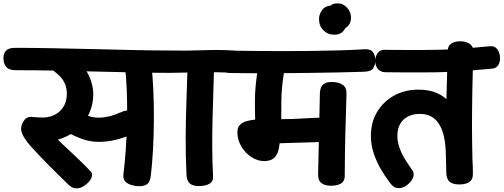

<svg xmlns="http://www.w3.org/2000/svg" viewBox="-92 -1056 2903 1107"><path d="M348.8 30.1Q331.8 30.1 319.2 21.6Q306.6 13.1 295.7 2.2Q240.6 -51.3 187.7 -104.6Q134.9 -157.9 84.1 -214Q47.8 -256.1 35.4 -285.8Q23.1 -315.6 36.9 -343.8Q49.9 -371.7 65.1 -377.8Q80.3 -384 100.2 -381.4Q120.1 -378.9 147.8 -378.7Q180.8 -377.3 207.7 -387.3Q234.7 -397.3 253.9 -415.7Q273.2 -434 283.3 -459.6Q293.3 -485.1 293.3 -514.4Q293.3 -547.4 283.2 -571.1Q273.1 -594.8 256.7 -612.7Q240.2 -630.7 219.6 -645.6Q207.4 -655.4 199.7 -670.3Q192 -685.1 192 -702.3Q192 -731.8 216.9 -743.8Q241.9 -755.9 271.4 -756.1Q294.8 -756.6 313.8 -743.1Q364.1 -708.9 392.8 -667.6Q421.6 -626.3 433.7 -586.3Q445.8 -546.3 445.8 -514.4Q445.8 -454.8 423.1 -404.2Q400.3 -353.7 359.9 -316.2Q319.4 -278.7 264.9 -258.2Q210.4 -237.8 147.1 -239.1L222.9 -270.2Q231.3 -260 251.1 -241.1Q270.9 -222.2 297.1 -198.1Q323.2 -174 350.3 -148.1Q377.3 -122.2 400.6 -98.8Q417.1 -82 429.2 -69.4Q441.3 -56.9 438.2 -41.7Q435.9 -26.4 421.8 -9.8Q407.7 6.8 388.4 18.4Q369.1 30.1 348.8 30.1ZM478 -238.1Q431 -238.1 389.8 -252.1Q348.7 -266 301.8 -289.6Q283.2 -298.7 270 -316.1Q256.8 -333.4 256.8 -355.8Q256.8 -385.2 277.2 -405.9Q297.7 -426.6 326.9 -426.6Q334.2 -426.6 340.8 -425.2Q347.4 -423.8 353.8 -421Q370.8 -413.1 387.4 -402.8Q404.1 -392.4 425.6 -385.1Q447.1 -377.7 478 -377.7Q506 -377.7 537.1 -385Q568.2 -392.3 611.6 -411.3Q618.9 -414.9 626.5 -416.7Q634.1 -418.4 642.2 -418.2Q671.2 -418 691.6 -397.2Q711.9 -376.3 711.9 -346.9Q711.9 -325.3 700.3 -307.9Q688.8 -290.6 670.8 -282.4Q616.2 -258.9 569.2 -248.5Q522.2 -238.1 478 -238.1ZM694.1 16.6Q657.3 12.2 636.6 -3.6Q615.9 -19.4 619.4 -49.7Q627.9 -116 633.4 -197.7Q638.9 -279.3 640.6 -365.8Q642.2 -452.3 639 -533.9Q635.8 -615.4 627.3 -682Q624.8 -702.8 634.1 -721.4Q643.3 -740.1 661.9 -752.1Q680.4 -764 703.6 -764Q734.8 -764 755.5 -743.6Q776.2 -723.1 779.8 -692.4Q788.2 -623.3 791.9 -539.1Q795.7 -454.9 795.2 -365.8Q794.7 -276.8 790.1 -192.6Q785.4 -108.3 777.2 -39.2Q772.9 -2.7 750.8 9.1Q728.7 20.9 694.1 16.6ZM898.9 -635.9Q803.1 -635.9 689.6 -638.2Q576 -640.4 455.9 -643.6Q335.8 -646.8 218.4 -649.1Q101 -651.3 -3.4 -651.3Q-69.4 -651.3 -72 -716.6Q-74.6 -780.2 -6.2 -780.2Q97.4 -780.2 212.7 -777.9Q327.9 -775.7 446.3 -772.9Q564.8 -770.1 678.8 -767.4Q792.9 -764.8 894.6 -764.8Q928.1 -764.8 943.8 -751.3Q959.6 -737.9 960.6 -705.4Q962.1 -673.2 947.4 -654.6Q932.7 -635.9 898.9 -635.9Z M1055.1 16.8Q1020.6 16.8 1002.8 2.3Q985 -12.1 983.2 -48.7Q978 -154 978.6 -262.9Q979.2 -371.8 983.2 -482.8Q987.2 -593.9 990.4 -702.6Q991.4 -730.4 1011.8 -744.5Q1032.1 -758.6 1065.1 -758.6Q1106.6 -758.6 1125.2 -743.6Q1143.9 -728.7 1143.1 -697.2Q1140.9 -614.8 1138.2 -531.7Q1135.4 -448.7 1133.3 -365.7Q1131.2 -282.7 1131.7 -200.9Q1132.2 -119.1 1136.4 -40.2Q1138.4 -9.6 1115.4 3.6Q1092.4 16.8 1055.1 16.8ZM885.6 -635.9Q853.6 -635.1 834.8 -650.7Q816 -666.3 817 -704.7Q818.8 -744 838.8 -754.9Q858.9 -765.8 889.9 -764.8Q982.3 -762.8 1077.3 -766.3Q1172.3 -769.8 1254.1 -764.8Q1285.1 -763 1302.6 -750.9Q1320.1 -738.9 1318.3 -700.3Q1317.3 -660.4 1299.1 -647.3Q1280.8 -634.1 1249.8 -635.9Q1168 -640.9 1073 -639.3Q978 -637.7 885.6 -635.9Z M1229.6 -635.1Q1202.7 -635.9 1188.3 -651.2Q1174 -666.6 1174 -699.6Q1174 -766.2 1229.6 -764.2Q1292.9 -763.2 1370.9 -762.3Q1448.9 -761.4 1533.9 -761.4Q1618.9 -761.4 1704 -762.3Q1789.1 -763.2 1866.8 -765.6Q1944.6 -768 2007.3 -771.8Q2045.2 -774.6 2058.8 -755.2Q2072.3 -735.8 2072.3 -706.3Q2071.3 -680.2 2059.6 -662.2Q2047.8 -644.2 2009.1 -642.4Q1946.3 -640.4 1868.1 -638.6Q1789.9 -636.7 1704.4 -635.8Q1618.9 -634.9 1533.8 -634.1Q1448.7 -633.3 1370.7 -633.7Q1292.7 -634.1 1229.6 -635.1ZM1812.4 14.8Q1777.9 13.8 1759.6 -1.6Q1741.3 -16.9 1742.1 -52.4Q1744.2 -140.6 1745.8 -214.6Q1747.3 -288.7 1749 -362.2Q1750.7 -435.8 1752.4 -520.3Q1754.2 -555.9 1772.9 -570.4Q1791.6 -585 1826.1 -583.2Q1863.2 -582.2 1885.3 -566Q1907.4 -549.8 1905.7 -512.4Q1903.9 -449.8 1902.2 -394.2Q1900.6 -338.6 1899 -283.3Q1897.4 -228.1 1896.8 -168.3Q1896.1 -108.4 1895.6 -38.4Q1894.8 -9.8 1872.2 3Q1849.6 15.8 1812.4 14.8ZM1431.4 -127.2Q1393.2 -127.2 1357.6 -150.4Q1321.9 -173.7 1299.3 -211.9Q1276.7 -250.2 1276.7 -294.4Q1276.7 -320.7 1290.7 -335.3Q1304.7 -349.9 1328 -356.9Q1351.3 -364 1379.2 -366.6Q1378.4 -393.2 1378.1 -418.9Q1377.7 -444.6 1377.7 -464Q1377.7 -517.9 1381.8 -559.6Q1385.9 -601.3 1392.1 -640.2Q1397.4 -671.4 1417.5 -693Q1437.6 -714.6 1468.6 -714.6Q1491.7 -714.6 1510.2 -703Q1528.8 -691.4 1538.6 -673.1Q1548.3 -654.7 1544.8 -634.1Q1538.6 -596 1534.4 -555.6Q1530.3 -515.1 1530.1 -464Q1529.9 -440.7 1529.9 -416.9Q1529.9 -393.2 1529.7 -368.9Q1593.6 -368.9 1659.7 -373.3Q1725.9 -377.8 1785.4 -377.8Q1813.9 -377.8 1834.3 -357.2Q1854.8 -336.7 1854.8 -307.8Q1854.8 -279.3 1834.3 -259.2Q1813.9 -239 1785.4 -238L1520 -230.1Q1516.4 -186.6 1503.2 -164.2Q1489.9 -141.9 1471.2 -134.6Q1452.6 -127.2 1431.4 -127.2Z M1834.2 -856Q1797.6 -856 1772.4 -881.6Q1747.3 -907.2 1747.3 -946.1Q1747.3 -973.1 1764.5 -997.4Q1781.7 -1021.8 1813.8 -1023.6Q1819.6 -1030.1 1829.8 -1033.3Q1840 -1036.4 1858.4 -1036.4Q1876.1 -1036.4 1892.8 -1025.3Q1909.4 -1014.2 1920.6 -995.7Q1931.7 -977.1 1931.7 -954.7Q1931.7 -931.7 1922.8 -917.6Q1914 -903.4 1898.1 -893.1Q1891.8 -879.2 1877.3 -867.6Q1862.8 -856 1834.2 -856Z M2207.7 28.6Q2190.1 28.6 2178.8 20.7Q2167.6 12.8 2157.4 -0.4Q2127.2 -39.8 2102.2 -83.6Q2077.1 -127.3 2061.8 -175.1Q2046.4 -222.9 2046.4 -272.7Q2046.4 -351.4 2082.7 -411.3Q2118.9 -471.2 2180.7 -505.2Q2242.4 -539.1 2319.4 -539.1Q2351.6 -539.1 2378 -534.3Q2404.4 -529.6 2427.2 -519.6Q2449.9 -509.7 2469.6 -494.8Q2489.2 -480 2506.4 -459.1L2481.2 -458.2L2489.4 -762.2Q2490.4 -793.4 2510.8 -805.7Q2531.1 -818 2561.6 -818Q2597.1 -818 2618.3 -801.7Q2639.6 -785.3 2637.8 -754.1Q2635.8 -712.8 2634.2 -657.1Q2632.6 -601.3 2631.4 -540.6Q2630.3 -479.9 2629.8 -423.2Q2629.3 -366.4 2629.3 -322.3Q2629.6 -276.6 2630.2 -229.9Q2630.8 -183.2 2631.8 -137.6Q2633.3 -113.6 2634.1 -93.1Q2634.9 -72.7 2634.4 -47.6Q2633.4 -18.1 2611.4 -4.8Q2589.4 8.4 2552.1 7.4Q2517.6 6.7 2500.2 -8.3Q2482.8 -23.2 2481.2 -58.8L2478.4 -172.4Q2476.7 -247.6 2459.5 -298.1Q2442.3 -348.6 2409.9 -373.9Q2377.6 -399.3 2328.1 -399.3Q2290 -399.3 2260.8 -384.7Q2231.7 -370 2215.4 -341.9Q2199.1 -313.9 2199.1 -272.7Q2199.1 -242.7 2209 -211.5Q2218.9 -180.3 2236.3 -149.6Q2253.8 -118.9 2275.1 -89.4Q2282.4 -80.3 2287.8 -71.3Q2293.1 -62.3 2293.1 -49.7Q2293.1 -33.4 2280.4 -15.3Q2267.7 2.9 2247.9 15.7Q2228.2 28.6 2207.7 28.6ZM2346.9 -638.6Q2329.8 -638.6 2300.3 -638.6Q2270.8 -638.6 2237.6 -638.6Q2204.3 -638.6 2175.7 -639.1Q2147 -639.6 2129.8 -639.6Q2104.9 -639.6 2088.3 -656.7Q2071.7 -673.8 2071.7 -704.2Q2071.7 -730.3 2085.2 -749.6Q2098.8 -768.9 2123.7 -768.9Q2140.1 -768.9 2170.1 -768.4Q2200 -767.9 2234.5 -767.9Q2269 -767.9 2299.4 -767.9Q2329.8 -767.9 2346.9 -767.9Q2409.3 -767.9 2454.5 -769.3Q2499.7 -770.7 2539.1 -773.2Q2578.6 -775.7 2623.9 -779.7Q2669.3 -783.7 2732.8 -789.4Q2759.4 -792 2773.9 -773.6Q2788.3 -755.2 2790.9 -728.3Q2792.7 -702.2 2781.8 -682.2Q2770.9 -662.1 2744.2 -660.1Q2679.8 -654.3 2632.6 -650.4Q2585.4 -646.6 2544.3 -644.1Q2503.2 -641.6 2456.7 -640.1Q2410.1 -638.6 2346.9 -638.6Z"/></svg>

Font: Playpen Sans Deva
Style: Regular
Weight: 400
Designer: Pooja Saxena, Gunjan Panchal, Laura Meseguer, Veronika Burian, José Scaglione
Foundry: TypeTogether
Version: Version 2.000